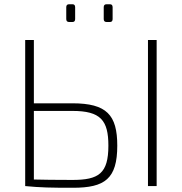

<svg xmlns="http://www.w3.org/2000/svg" viewBox="-20 -879 859 907"><path d="M307 -775H322C331 -775 335 -780 335 -789V-845C335 -854 331 -859 322 -859H307C297 -859 293 -854 293 -845V-789C293 -780 297 -775 307 -775ZM484 -775H499C508 -775 512 -780 512 -789V-845C512 -854 508 -859 499 -859H484C474 -859 470 -854 470 -845V-789C470 -780 474 -775 484 -775ZM322 -391H140V-690H99V0C172 7 218 8 325 8C475 8 534 -34 534 -191C534 -336 484 -391 322 -391ZM679 -690V0H720V-690ZM322 -29C242 -29 178 -30 140 -31V-355H322C455 -355 492 -311 492 -191C492 -59 446 -29 322 -29Z"/></svg>

Font: Exo 2 Extra Light
Style: Regular
Weight: 250
Designer: Natanael Gama
Version: Version 1.001;PS 001.001;hotconv 1.0.88;makeotf.lib2.5.64775